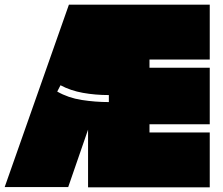

<svg xmlns="http://www.w3.org/2000/svg" viewBox="-20 -757 954 822"><path d="M272 44H0L275 -737H878V-502H620V-467H878V-225H620V-190H878V45H357V-202ZM239 -392 225 -365Q272 -338 330 -329Q388 -320 446 -320V-350Q388 -350 335 -359.5Q282 -369 239 -392Z"/></svg>

Font: ChangwonDangamAsac Bold
Style: Regular
Weight: 700
Designer: Choi Chi-young, Lee Youngbeen, Kim Jungjin, Yoon Jihee, Han Dohee
Foundry: YoonDesign Inc.
Version: Version 1.010;Build 20210623